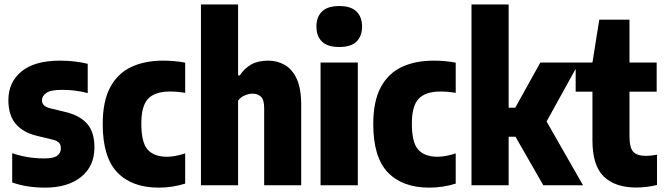

<svg xmlns="http://www.w3.org/2000/svg" viewBox="-20 -828 2970 858"><path d="M181.5 10.5Q142 10.5 105.5 5Q69 -0.5 34.5 -12.5V-143.5Q67 -132 103.2 -126Q139.5 -120 178 -120Q219 -120 235.5 -132.2Q252 -144.5 252 -165Q252 -181.5 243.5 -190.2Q235 -199 217 -203.5L143 -221.5Q83 -236 50.2 -274.5Q17.5 -313 17.5 -380.5Q17.5 -460.5 76 -508.8Q134.5 -557 248.5 -557Q283.5 -557 314.2 -553.2Q345 -549.5 372 -543V-412Q318 -426.5 257.5 -426.5Q205 -426.5 186.2 -412.2Q167.5 -398 167.5 -380Q167.5 -353.5 202.5 -344.5L276.5 -326.5Q338 -311 370 -274.2Q402 -237.5 402 -169Q402 -85.5 342.5 -37.5Q283 10.5 181.5 10.5Z M689.5 10.5Q569.5 10.5 504.2 -57.5Q439 -125.5 439 -273.5Q439 -374.5 472 -437Q505 -499.5 565.5 -528.2Q626 -557 708.5 -557Q761.5 -557 807.5 -548V-413Q773.5 -419 740 -419Q673 -419 642.2 -387Q611.5 -355 611.5 -276Q611.5 -190.5 640.2 -159Q669 -127.5 726.5 -127.5Q761.5 -127.5 807.5 -142.5V-7.5Q779.5 1.5 749 6Q718.5 10.5 689.5 10.5Z M878 0V-808H1044V-491H1051.5Q1072 -522.5 1102.5 -539.8Q1133 -557 1179 -557Q1218.5 -557 1252 -538.2Q1285.5 -519.5 1305.8 -476Q1326 -432.5 1326 -359.5V0H1160.5V-345Q1160.5 -382 1146.2 -395.8Q1132 -409.5 1109 -409.5Q1092.5 -409.5 1074 -401.8Q1055.5 -394 1044 -378V0Z M1412.5 0V-548.5H1579V0ZM1496 -618Q1443.5 -618 1418.8 -642.2Q1394 -666.5 1394 -709.5Q1394 -752 1418.8 -776.5Q1443.5 -801 1496 -801Q1548.5 -801 1573.2 -776.5Q1598 -752 1598 -709.5Q1598 -666.5 1573.2 -642.2Q1548.5 -618 1496 -618Z M1898.5 10.5Q1778.5 10.5 1713.2 -57.5Q1648 -125.5 1648 -273.5Q1648 -374.5 1681 -437Q1714 -499.5 1774.5 -528.2Q1835 -557 1917.5 -557Q1970.5 -557 2016.5 -548V-413Q1982.5 -419 1949 -419Q1882 -419 1851.2 -387Q1820.5 -355 1820.5 -276Q1820.5 -190.5 1849.2 -159Q1878 -127.5 1935.5 -127.5Q1970.5 -127.5 2016.5 -142.5V-7.5Q1988.5 1.5 1958 6Q1927.5 10.5 1898.5 10.5Z M2087 0V-808H2253V-346.5H2282.5L2394.5 -548.5H2568L2422.5 -285L2585.5 0H2408L2283.5 -217H2253V0Z M2823 10Q2729.5 10 2678.5 -38.8Q2627.5 -87.5 2627.5 -200V-418.5H2552.5V-548.5H2627.5L2658 -740H2793V-548.5H2914.5V-418.5H2793V-219.5Q2793 -169 2809.5 -150.2Q2826 -131.5 2867 -131.5Q2878 -131.5 2889.8 -132.8Q2901.5 -134 2916 -136.5V-1.5Q2897 3.5 2872 6.8Q2847 10 2823 10Z"/></svg>

Font: Encode Sans Condensed ExtraBold
Style: Regular
Weight: 800
Width: 3
Designer: Multiple Designers
Foundry: Impallari Type
Version: Version 3.000; ttfautohint (v1.8.3) -l 8 -r 50 -G 200 -x 14 